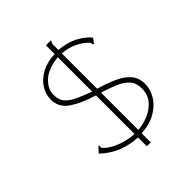

<svg xmlns="http://www.w3.org/2000/svg" viewBox="-195 -772 939 939"><g transform="rotate(-45 275.0 -302.0)"><path d="M277 47V-14Q218 -17 170 -37.5Q122 -58 85 -94L112 -123Q116 -120 114.5 -113Q113 -106 116 -103Q141 -75 187 -57.5Q233 -40 277 -38V-305Q200 -328 153 -360Q106 -392 106 -447Q106 -484 127 -516Q148 -548 186 -568.5Q224 -589 277 -591V-651H310Q311 -650 311 -648Q311 -646 308 -641.5Q305 -637 304 -630V-592Q356 -588 397.5 -568Q439 -548 467 -515L448 -489Q442 -491 441.5 -497.5Q441 -504 436 -510Q419 -529 384.5 -547Q350 -565 304 -568V-324Q356 -309 397.5 -290.5Q439 -272 463 -244.5Q487 -217 487 -175Q487 -137 465.5 -101.5Q444 -66 403 -42.5Q362 -19 304 -16V47ZM277 -331V-569Q206 -562 169 -528.5Q132 -495 132 -454Q132 -420 148 -400Q164 -380 196 -364.5Q228 -349 277 -331ZM304 -39Q343 -42 378.5 -57.5Q414 -73 437 -101Q460 -129 460 -171Q460 -208 440 -230.5Q420 -253 385 -268Q350 -283 304 -297Z"/></g></svg>

Font: Inconsolata SemiExpanded ExtraLight
Style: Regular
Weight: 200
Width: 6
Monospace: yes
Designer: Raph Levien, Cyreal, Brenton Simpson
Foundry: Raph Levien, Cyreal, Google
Version: Version 3.001; ttfautohint (v1.8.2.53-6de2)